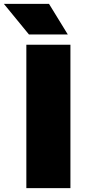

<svg xmlns="http://www.w3.org/2000/svg" viewBox="-76 -971 443 991"><path d="M60 0V-740H287.5V0ZM73.5 -793 -56 -951H177L274 -793Z"/></svg>

Font: Encode Sans SC SemiExpanded Black
Style: Regular
Weight: 900
Width: 6
Designer: Multiple Designers
Foundry: Impallari Type
Version: Version 3.002